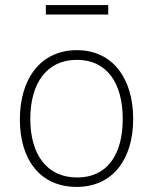

<svg xmlns="http://www.w3.org/2000/svg" viewBox="-20 -724 601 754"><path d="M405 -704H160V-667H405ZM281 10C423 10 503 -99 503 -257C503 -415 423 -527 282 -527C139 -527 58 -414 58 -255C58 -98 137 10 281 10ZM283 -27C162 -27 99 -120 99 -257C99 -395 162 -489 282 -489C401 -489 462 -396 462 -257C462 -119 403 -27 283 -27Z"/></svg>

Font: United Sans Thin
Style: Regular
Weight: 100
Designer: Pablo Impallari, Rodrigo Fuenzalida (Modified by Dan O. Williams)
Version: Version 1.000;PS 001.000;hotconv 1.0.88;makeotf.lib2.5.64775